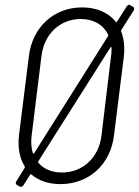

<svg xmlns="http://www.w3.org/2000/svg" viewBox="-20 -738 564 778"><path d="M520 -710 508 -717C504 -720 497 -718 494 -713L454 -650C453 -647 451 -647 449 -650C420 -686 373 -708 313 -708C198 -708 111 -628 97 -510L57 -190C51 -139 60 -96 80 -64C81 -62 81 -60 80 -58L46 -3C42 2 44 8 48 11L60 18C64 21 70 19 74 14L102 -30C103 -33 105 -33 107 -31C137 -6 176 8 225 8C340 8 428 -71 442 -190L482 -510C486 -548 482 -582 471 -611C470 -613 470 -615 472 -617L522 -696C525 -701 524 -707 520 -710ZM108 -187 148 -511C159 -601 224 -661 307 -661C360 -661 399 -637 418 -598C419 -596 419 -594 418 -592L119 -118C118 -115 115 -115 113 -118C107 -138 105 -161 108 -187ZM430 -511 391 -187C380 -99 315 -39 231 -39C190 -39 157 -53 135 -79C134 -80 134 -82 135 -84L427 -545C429 -549 432 -548 432 -544C432 -533 432 -522 430 -511Z"/></svg>

Font: Barlow Semi Condensed Light
Style: Italic
Weight: 300
Width: 4
Italic angle: -7°
Designer: Jeremy Tribby
Foundry: Tribby Type
Version: Version 1.422;hotconv 1.0.109;makeotfexe 2.5.65596